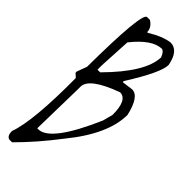

<svg xmlns="http://www.w3.org/2000/svg" viewBox="-305 -903 974 974"><g transform="rotate(45 181.5 -416.0)"><path d="M102.1 -882.8Q136.2 -861.8 136.2 -829.1H142.1Q204.1 -868.2 256.8 -876Q314.9 -876 331.1 -788.1Q331.1 -732.9 228 -569.8V-562L288.1 -569.8Q337.9 -569.8 362.8 -461.9Q362.8 -323.2 222.2 -150.9Q136.2 -38.1 46.9 50.8H26.9Q5.9 44.9 5.9 11.2Q46.9 -101.1 44.9 -408.2L24.9 -426.8V-435.1L44.9 -488.8Q47.9 -882.8 82 -882.8ZM102.1 -721.2 92.8 -548.8V-516.1H111.8Q273.9 -679.2 276.9 -788.1Q265.1 -818.8 250 -821.8Q182.1 -821.8 102.1 -721.2ZM92.8 -394V-373L86.9 -89.8H94.2Q180.2 -89.8 294.9 -354L309.1 -408.2Q309.1 -516.1 254.9 -516.1Q92.8 -457 92.8 -394Z"/></g></svg>

Font: Loved by the King
Style: Regular
Weight: 400
Designer: Kimberly Geswein
Foundry: Kimberly Geswein
Version: Version 1.002 2006